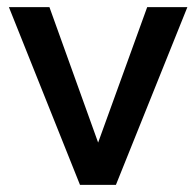

<svg xmlns="http://www.w3.org/2000/svg" viewBox="-20 -520 552 540"><path d="M507 -500H394L256 -119L119 -500H5L205 0H306Z"/></svg>

Font: Oakes Medium
Style: Regular
Weight: 500
Designer: Samuel Oakes
Foundry: Samuel Oakes
Version: Version 1.003;PS 001.003;hotconv 1.0.88;makeotf.lib2.5.64775